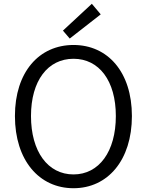

<svg xmlns="http://www.w3.org/2000/svg" viewBox="-20 -983 777 1016"><path d="M369 13C550 13 678 -135 678 -369C678 -602 550 -745 369 -745C187 -745 59 -602 59 -369C59 -135 187 13 369 13ZM369 -60C233 -60 144 -181 144 -369C144 -556 233 -672 369 -672C504 -672 593 -556 593 -369C593 -181 504 -60 369 -60ZM349 -779 513 -907 466 -963 313 -821Z"/></svg>

Font: ChiuKong Gothic MN Normal
Style: Regular
Weight: 350
Designer: Ryoko NISHIZUKA 西塚涼子 (kana, bopomofo & ideographs); Paul D. Hunt (Latin, Greek & Cyrillic); Sandoll Communications 산돌커뮤니
Foundry: Adobe
Version: Version 1.300